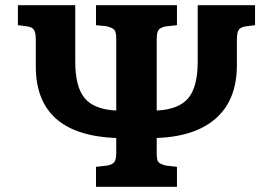

<svg xmlns="http://www.w3.org/2000/svg" viewBox="-20 -720 1051 740"><path d="M350 0V-77L394 -82Q414 -86 421 -96Q428 -106 428 -133V-188Q118 -200 118 -464V-565Q118 -593 111.5 -604Q105 -615 87 -618L49 -623V-700H270V-483Q270 -385 306.5 -341.5Q343 -298 428 -294V-571Q428 -596 421 -604.5Q414 -613 390 -619L350 -623V-700H662V-623L617 -618Q596 -613 590 -603Q584 -593 584 -567V-294Q669 -298 705.5 -341.5Q742 -385 742 -483V-700H963V-623L925 -618Q906 -615 899.5 -604Q893 -593 893 -565V-469Q893 -337 814 -265.5Q735 -194 584 -188V-129Q584 -104 590 -96Q596 -88 619 -82L662 -77V0Z"/></svg>

Font: Literata 7pt
Style: Bold
Weight: 700
Designer: Latin by Veronika Burian and Jose Scaglione. Greek by Irene Vlachou. Cyrillic by Vera Evstafieva.
Foundry: TypeTogether
Version: Version 3.002